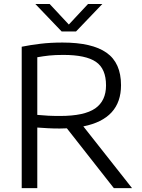

<svg xmlns="http://www.w3.org/2000/svg" viewBox="-20 -966 729 986"><path d="M91.5 0V-726Q135.5 -735 187.2 -741.2Q239 -747.5 301 -747.5Q453 -747.5 527.2 -695.2Q601.5 -643 601.5 -528.5Q601.5 -355.5 408 -317L658 0H564.5L323.5 -307Q306 -306 286.5 -306Q253 -306 226.8 -307.5Q200.5 -309 171.5 -311V0ZM288.5 -370.5Q413 -370.5 468.8 -409.2Q524.5 -448 524.5 -527.5Q524.5 -613 472.5 -648.5Q420.5 -684 305.5 -684Q263 -684 232.5 -680.8Q202 -677.5 171.5 -672V-376Q203.5 -373 228 -371.8Q252.5 -370.5 288.5 -370.5ZM296.5 -804.5 161.5 -945.5H235L333.5 -840L432 -945.5H505.5L370.5 -804.5Z"/></svg>

Font: Encode Sans Semi Expanded
Style: Regular
Weight: 400
Width: 6
Designer: Multiple Designers
Foundry: Impallari Type
Version: Version 3.000; ttfautohint (v1.8.3) -l 8 -r 50 -G 200 -x 14 